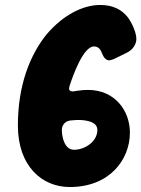

<svg xmlns="http://www.w3.org/2000/svg" viewBox="-20 -758 569 773"><path d="M529 -601C529 -628 510 -668 494 -689C468 -722 431 -738 383 -738C315 -738 235 -699 167 -619C102 -538 52 -417 52 -253C52 -89 149 -5 261 -5C422 -5 503 -116 503 -224C503 -312 443 -396 334 -396C321 -396 308 -395 295 -393L281 -391C278 -390 275 -390 272 -390C263 -390 258 -394 258 -402C258 -403 259 -407 260 -412C273 -452 315 -571 358 -571C373 -571 383 -563 389 -547C397 -526 407 -515 420 -515C423 -515 429 -517 438 -520L489 -545C517 -558 529 -582 529 -601ZM259 -272C260 -273 262 -273 265 -273C276 -274 285 -275 294 -275C319 -275 372 -271 372 -235C372 -188 322 -155 278 -155C240 -155 229 -206 229 -235C229 -254 242 -269 259 -272Z"/></svg>

Font: Bangerz
Style: Bold
Weight: 700
Designer: vernon adams
Foundry: Vernon Adams
Version: Version 2.10;December 28, 2023;FontCreator 13.0.0.2683 64-bi